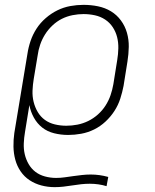

<svg xmlns="http://www.w3.org/2000/svg" viewBox="-20 -548 640 791"><path d="M205 223Q177 223 150.5 216Q124 209 102 194.5Q80 180 65 158Q50 136 43 110Q36 84 35.5 56Q35 28 39 0L93 -326Q97 -353 106 -379.5Q115 -406 130.5 -430Q146 -454 168.5 -473.5Q191 -493 216.5 -505.5Q242 -518 269.5 -523Q297 -528 324 -528Q355 -528 384 -522Q413 -516 437 -501.5Q461 -487 478 -464Q495 -441 503 -413Q511 -385 510.5 -355Q510 -325 505 -294L489 -194Q484 -168 475.5 -141.5Q467 -115 451.5 -91Q436 -67 414.5 -47Q393 -27 367.5 -14.5Q342 -2 314.5 3Q287 8 261 8Q231 8 203 1Q175 -6 154 -22.5Q133 -39 119.5 -63.5Q106 -88 101 -115L83 -4Q79 19 78 42.5Q77 66 82 87.5Q87 109 98 128Q109 147 126 160Q143 173 165.5 179Q188 185 211 185Q229 185 246.5 182.5Q264 180 282 177.5Q300 175 318 173Q336 171 354 171Q372 171 390 173.5Q408 176 426 181L419 219Q403 214 385.5 211.5Q368 209 350 209Q332 209 314 211Q296 213 277.5 216Q259 219 241 221Q223 223 205 223ZM253 -30Q276 -30 299 -34.5Q322 -39 343.5 -49.5Q365 -60 383.5 -76.5Q402 -93 415 -113.5Q428 -134 435.5 -156Q443 -178 447 -201L463 -301Q467 -325 467.5 -349Q468 -373 462.5 -395Q457 -417 444.5 -436Q432 -455 413 -467.5Q394 -480 371 -485Q348 -490 324 -490Q302 -490 279 -485.5Q256 -481 235 -470.5Q214 -460 196 -443Q178 -426 165.5 -406Q153 -386 145.5 -364Q138 -342 135 -319L119 -223Q115 -199 114 -175Q113 -151 118.5 -128.5Q124 -106 135.5 -86.5Q147 -67 165 -54Q183 -41 206 -35.5Q229 -30 253 -30Z"/></svg>

Font: Iosevka SS04 XLt Ex
Style: Italic
Weight: 200
Width: 7
Italic angle: -9°
Monospace: yes
Designer: Belleve Invis
Foundry: Belleve Invis
Version: Version 19.0.0; ttfautohint (v1.8.4)